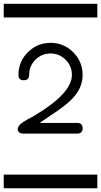

<svg xmlns="http://www.w3.org/2000/svg" viewBox="-20 -714 540 1026"><path d="M0 -620.8V-693.8H500V-620.8ZM0 219.2H500V292.2H0ZM421.4 -313.7Q421.4 -254.6 381.8 -204.1Q352.1 -167 291 -124.5Q241.2 -91.1 191.9 -57.1H392.6Q421.4 -57.1 421.4 -28.6Q421.4 0 392.6 0H106.9Q74.7 0 74.7 -25.1Q74.7 -37.1 90.3 -51.5Q102.5 -62.3 124.5 -74.5Q143.6 -84.5 161.6 -94.7Q364.3 -214.8 364.3 -313.7Q364.3 -361.3 330.6 -394.8Q296.9 -428.2 249.8 -428.2Q202.6 -428.2 169.2 -394.8Q135.7 -361.3 135.7 -313.7Q135.7 -285.2 106.9 -285.2Q78.6 -285.2 78.6 -313.7Q78.6 -384.8 128.9 -434.9Q179.2 -485.1 250 -485.1Q320.8 -485.1 371.1 -434.9Q421.4 -384.8 421.4 -313.7Z"/></svg>

Font: EnergyBar
Style: Regular
Weight: 400
Italic angle: -10°
Version: 1.0 2000-03-28